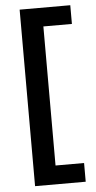

<svg xmlns="http://www.w3.org/2000/svg" viewBox="-57 -710 446 894"><g transform="rotate(-5 166.0 -262.5)"><path d="M70 150V-675H306.7V-587.5H173.3V62.5H306.7V150Z"/></g></svg>

Font: Funnel Sans Medium
Style: Regular
Weight: 500
Version: Version 1.000; Beta; Release 5; Build 24; ttfautohint (v1.8.